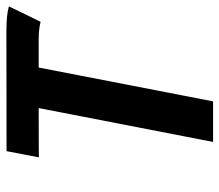

<svg xmlns="http://www.w3.org/2000/svg" viewBox="-63 -624 687 601"><g transform="rotate(-90 280.5 -323.5)"><path d="M136.7 0Q154.3 -91.3 189.7 -272.9Q225.1 -454.6 242.7 -545.9Q187 -545.9 143.3 -545.7Q99.6 -545.4 88.4 -545.4Q91.3 -562 98.1 -595.7Q105 -629.4 107.9 -646.5Q133.8 -646.5 282.7 -646.7Q431.6 -647 481.4 -647Q535.2 -647 561 -639.2Q553.2 -622.6 537.1 -589.6Q521 -556.6 512.7 -540Q488.3 -545.9 459 -545.9H369.6Q352.1 -454.6 316.7 -272.9Q281.2 -91.3 263.7 0Z"/></g></svg>

Font: Fantasque Sans Mono
Style: Bold Italic
Weight: 700
Italic angle: -11°
Monospace: yes
Designer: Jany Belluz
Version: Version 1.7.1